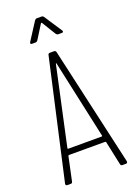

<svg xmlns="http://www.w3.org/2000/svg" viewBox="-167 -964 731 1031"><g transform="rotate(-20 198.0 -449.0)"><path d="M201 -865 250 -785C253 -781 257 -778 262 -778H283C288 -778 291 -780 291 -784C291 -786 290 -788 289 -790L222 -892C219 -896 215 -898 210 -898H183C178 -898 174 -895 171 -891L106 -790C102 -783 104 -778 112 -778H133C138 -778 142 -781 145 -785L195 -865C196 -867 200 -867 201 -865ZM346 0H366C372 0 375 -4 375 -9C375 -10 375 -10 375 -11L221 -691C220 -696 216 -700 210 -700H186C180 -700 176 -697 175 -691L22 -11C21 -5 24 0 31 0H50C56 0 60 -3 61 -9L90 -145C90 -147 93 -149 95 -149H301C303 -149 306 -147 306 -145L335 -9C336 -3 340 0 346 0ZM99 -186 196 -633C197 -637 199 -637 200 -633L297 -186C298 -184 296 -182 294 -182H102C100 -182 98 -184 99 -186Z"/></g></svg>

Font: Barlow Condensed ExtraLight
Style: Regular
Weight: 275
Width: 3
Designer: Jeremy Tribby
Foundry: Tribby Type
Version: Version 1.422;hotconv 1.0.109;makeotfexe 2.5.65596